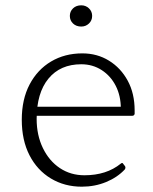

<svg xmlns="http://www.w3.org/2000/svg" viewBox="-20 -696 577 723"><path d="M288 7Q223 7 171.5 -24Q120 -55 91 -111.5Q62 -168 62 -245Q62 -322 91.5 -378Q121 -434 172.5 -464.5Q224 -495 290 -495Q346 -495 390.5 -467.5Q435 -440 461 -392Q487 -344 487 -280Q487 -277 487 -273.5Q487 -270 487 -267Q485 -260 478 -260H104V-294H452L434 -274Q434 -277 434.5 -280.5Q435 -284 435 -287Q435 -335 416 -372.5Q397 -410 363 -432Q329 -454 286 -454Q207 -454 162.5 -400Q118 -346 118 -248Q118 -187 141.5 -138.5Q165 -90 205.5 -63Q246 -36 298 -36Q381 -36 435 -80Q441 -85 444 -79L451 -70Q454 -64 450 -58Q422 -28 379.5 -10.5Q337 7 288 7ZM286 -596Q267 -596 255 -607.5Q243 -619 243 -636Q243 -653 255 -664.5Q267 -676 286 -676Q303 -676 315 -664.5Q327 -653 327 -636Q327 -619 315 -607.5Q303 -596 286 -596Z"/></svg>

Font: Hahmlet ExtraLight
Style: Regular
Weight: 250
Designer: Minjoo Ham & Mark Frömberg
Foundry: hypertype
Version: Version 1.002